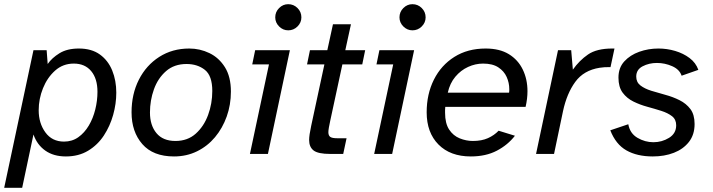

<svg xmlns="http://www.w3.org/2000/svg" viewBox="-46 -736 3407 918"><path d="M-26 162 114 -496H177L182 -430Q202 -459 238.5 -481.5Q275 -504 331 -504Q392 -504 431.5 -475.5Q471 -447 490.5 -399Q510 -351 510 -293Q510 -240 495 -186.5Q480 -133 450.5 -88Q421 -43 375.5 -15.5Q330 12 269 12Q210 12 170.5 -16Q131 -44 114 -93L60 162ZM260 -59Q299 -59 328.5 -80Q358 -101 378.5 -135.5Q399 -170 409.5 -212.5Q420 -255 420 -297Q420 -360 390 -396Q360 -432 307 -432Q255 -432 217.5 -398.5Q180 -365 159.5 -314Q139 -263 139 -209Q139 -147 171 -103Q203 -59 260 -59Z M786 12Q686 12 634.5 -47Q583 -106 583 -199Q583 -286 618 -355Q653 -424 715.5 -464Q778 -504 859 -504Q910 -504 955.5 -482Q1001 -460 1029.5 -414.5Q1058 -369 1058 -298Q1058 -235 1038 -179Q1018 -123 982 -80Q946 -37 896 -12.5Q846 12 786 12ZM793 -62Q851 -62 890 -97Q929 -132 949 -186.5Q969 -241 969 -301Q969 -374 933.5 -402Q898 -430 846 -430Q787 -430 748 -396Q709 -362 690 -309Q671 -256 671 -198Q671 -137 702 -99.5Q733 -62 793 -62Z M1332 -591Q1307 -591 1288.5 -609.5Q1270 -628 1270 -653Q1270 -679 1288.5 -697.5Q1307 -716 1332 -716Q1358 -716 1376.5 -697.5Q1395 -679 1395 -653Q1395 -628 1376.5 -609.5Q1358 -591 1332 -591ZM1149 0 1240 -428H1160L1174 -496H1340L1235 0Z M1533 0Q1475 0 1453.5 -16.5Q1432 -33 1432 -67Q1432 -89 1442 -135L1505 -428H1422L1436 -496H1519L1546 -620H1632L1605 -496H1700L1686 -428H1591L1533 -159Q1529 -141 1526.5 -126.5Q1524 -112 1524 -104Q1524 -88 1533 -81.5Q1542 -75 1567 -75H1611L1595 0Z M1926 -591Q1901 -591 1882.5 -609.5Q1864 -628 1864 -653Q1864 -679 1882.5 -697.5Q1901 -716 1926 -716Q1952 -716 1970.5 -697.5Q1989 -679 1989 -653Q1989 -628 1970.5 -609.5Q1952 -591 1926 -591ZM1743 0 1834 -428H1754L1768 -496H1934L1829 0Z M2205 12Q2107 12 2050.5 -45Q1994 -102 1994 -199Q1994 -286 2028.5 -355Q2063 -424 2126.5 -464Q2190 -504 2276 -504Q2343 -504 2387 -477Q2431 -450 2453.5 -403.5Q2476 -357 2476 -300Q2476 -264 2467 -225H2083Q2082 -218 2082 -211Q2082 -204 2082 -197Q2082 -146 2101.5 -116.5Q2121 -87 2152 -74.5Q2183 -62 2215 -62Q2257 -62 2287 -75.5Q2317 -89 2338 -111L2416 -87Q2382 -43 2329.5 -15.5Q2277 12 2205 12ZM2095 -293H2388Q2389 -298 2389 -302Q2389 -306 2389 -310Q2389 -340 2376.5 -368Q2364 -396 2336.5 -414Q2309 -432 2264 -432Q2227 -432 2192 -416Q2157 -400 2131 -369Q2105 -338 2095 -293Z M2517 0 2622 -496H2685L2693 -403Q2724 -447 2765.5 -475.5Q2807 -504 2881 -504H2892L2873 -415Q2845 -416 2821 -412Q2745 -400 2704.5 -344.5Q2664 -289 2646 -205L2603 0Z M3075 12Q3000 12 2949 -17Q2898 -46 2872 -113L2958 -142Q2966 -98 3002 -77Q3038 -56 3078 -56Q3119 -56 3153 -77Q3187 -98 3187 -137Q3187 -165 3167 -180.5Q3147 -196 3115.5 -206Q3084 -216 3049 -225.5Q3014 -235 2982.5 -250.5Q2951 -266 2931 -293Q2911 -320 2911 -365Q2911 -412 2939 -442.5Q2967 -473 3010.5 -488.5Q3054 -504 3102 -504Q3143 -504 3182 -492.5Q3221 -481 3251 -458.5Q3281 -436 3293 -402L3213 -374Q3203 -404 3168 -419.5Q3133 -435 3095 -435Q3057 -435 3026.5 -419Q2996 -403 2996 -370Q2996 -343 3016 -327.5Q3036 -312 3068 -302Q3100 -292 3135.5 -282.5Q3171 -273 3203 -257Q3235 -241 3255 -214.5Q3275 -188 3275 -143Q3275 -92 3248 -57.5Q3221 -23 3176 -5.5Q3131 12 3075 12Z"/></svg>

Font: Atkinson Hyperlegible
Style: Italic
Weight: 400
Italic angle: -12°
Designer: Elliott Scott, Megan Eiswerth, Linus Boman, Theodore Petrosky
Foundry: Braille Institute
Version: Version 1.006; ttfautohint (v1.8.3)